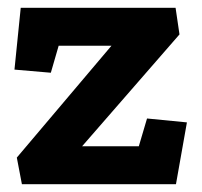

<svg xmlns="http://www.w3.org/2000/svg" viewBox="-20 -471 517 491"><path d="M430 0H36L23 -68L265 -354H130L110 -285L17 -293L33 -451H429L439 -383L190 -97H335L356 -168L458 -158Z"/></svg>

Font: Zilla Slab Bold
Style: Bold
Weight: 700
Designer: Typotheque.com
Foundry: Typotheque type foundry
Version: Version 1.1; 2017; ttfautohint (v1.6)